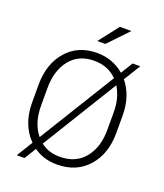

<svg xmlns="http://www.w3.org/2000/svg" viewBox="-170 -1032 1012 1184"><g transform="rotate(20 336.5 -439.5)"><path d="M612.3 -297.4Q612.3 -160.2 536.6 -75Q460.9 10.3 334 10.3Q289.1 10.3 251.2 -1.2Q213.4 -12.7 180.7 -36.1L133.3 41H82.5L147.5 -64.5Q104.5 -106.9 82.3 -165.8Q60.1 -224.6 60.1 -297.4V-413.1Q60.1 -549.8 134.3 -635.5Q208.5 -721.2 333.5 -721.2Q386.7 -721.2 430.9 -704.6Q475.1 -688 512.2 -656.7L560.1 -734.9H610.8L543 -625Q577.1 -583 594.7 -529.8Q612.3 -476.6 612.3 -413.1ZM118.7 -297.4Q118.7 -240.2 133.3 -193.6Q147.9 -147 176.8 -112.3L483.4 -610.4Q454.1 -639.6 417 -654.8Q379.9 -669.9 333.5 -669.9Q232.4 -669.9 175.5 -599.1Q118.7 -528.3 118.7 -414.1ZM553.7 -414.1Q553.7 -460.9 543 -500.7Q532.2 -540.5 511.7 -574.2L208.5 -81.1Q234.4 -60.5 265.4 -50.5Q296.4 -40.5 334 -40.5Q438 -40.5 495.8 -111.1Q553.7 -181.6 553.7 -297.4ZM409.2 -920.4H484.9L360.8 -790.5H308.1Z"/></g></svg>

Font: Franko
Style: Light
Weight: 300
Designer: Google
Version: Version 1.200310; 2013